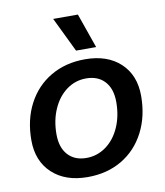

<svg xmlns="http://www.w3.org/2000/svg" viewBox="-82 -779 735 857"><g transform="rotate(-10 286.0 -351.0)"><path d="M27 -195Q27 -288 64.5 -359.5Q102 -431 169.5 -470.5Q237 -510 325 -510Q426 -510 485 -455Q544 -400 544 -306Q544 -213 506.5 -141Q469 -69 402 -29.5Q335 10 247 10Q146 10 86.5 -45.5Q27 -101 27 -195ZM430 -298Q430 -358 399.5 -391.5Q369 -425 315 -425Q266 -425 226.5 -396Q187 -367 164.5 -316Q142 -265 142 -202Q142 -142 172.5 -108.5Q203 -75 256 -75Q305 -75 345 -104Q385 -133 407.5 -184Q430 -235 430 -298ZM217 -712H329L384 -555H293Z"/></g></svg>

Font: Sarabun SemiBold
Style: Italic
Weight: 600
Italic angle: -10°
Designer: Suppakit Chalermlarp | Katatrad Co.,Ltd.
Foundry: Cadson Demak Co.,Ltd.
Version: Version 1.000; ttfautohint (v1.6)